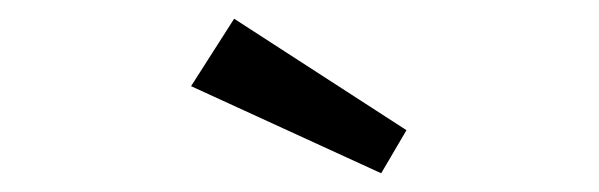

<svg xmlns="http://www.w3.org/2000/svg" viewBox="-20 -807 640 205"><path d="M387 -622 184 -715 230 -787 414 -668Z"/></svg>

Font: Fira Mono
Style: Regular
Weight: 400
Designer: Carrois Corporate & Edenspiekermann AG
Foundry: Carrois Corporate GbR & Edenspiekermann AG
Version: Version 3.206;PS 003.206;hotconv 1.0.70;makeotf.lib2.5.58329